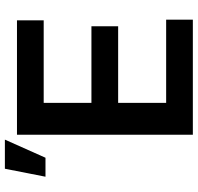

<svg xmlns="http://www.w3.org/2000/svg" viewBox="-32 -786 817 794"><g transform="rotate(-90 377.0 -388.5)"><path d="M217.3 0V-727.3H690.3V-616.8H349.1V-419.4H665.8V-308.9H349.1V-110.4H693.2V0ZM43.7 -609.4 76.7 -777.3H197.1L122.2 -609.4Z"/></g></svg>

Font: Inter Zeller Semi Bold
Style: Regular
Weight: 600
Designer: Rasmus Andersson; Joe Bland
Foundry: zeller
Version: Version 3.015;git-dec3a8cb1